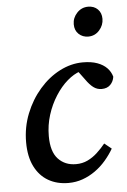

<svg xmlns="http://www.w3.org/2000/svg" viewBox="-54 -786 556 838"><g transform="rotate(-5 224.0 -366.5)"><path d="M212 13Q162 13 124 -9Q86 -31 64.5 -74Q43 -117 43 -180Q43 -246 66.5 -305Q90 -364 129.5 -409.5Q169 -455 218.5 -480.5Q268 -506 320 -506Q357 -506 383 -496.5Q409 -487 425 -470.5Q441 -454 447 -432Q444 -411 430 -397Q416 -383 392 -383Q372 -383 356 -395Q340 -407 324 -430L284 -484H337V-468H305Q277 -459 248.5 -434.5Q220 -410 196 -372.5Q172 -335 158 -290.5Q144 -246 144 -198Q144 -130 174 -98Q204 -66 252 -66Q280 -66 303 -77Q326 -88 345.5 -106Q365 -124 382 -145L413 -120Q398 -94 377 -69.5Q356 -45 330 -26.5Q304 -8 274.5 2.5Q245 13 212 13ZM354 -616Q329 -616 312 -632Q295 -648 295 -675Q295 -703 315 -724.5Q335 -746 364 -746Q390 -746 406 -730Q422 -714 422 -688Q422 -660 402.5 -638Q383 -616 354 -616Z"/></g></svg>

Font: Source Serif 4 Medium
Style: Italic
Weight: 500
Italic angle: -12°
Designer: Frank Grießhammer
Foundry: Adobe Systems Incorporated
Version: Version 4.004;hotconv 1.0.116;makeotfexe 2.5.65601